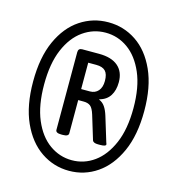

<svg xmlns="http://www.w3.org/2000/svg" viewBox="-107 -798 806 893"><g transform="rotate(15 296.0 -351.5)"><path d="M306 6Q232 6 171 -35.5Q110 -77 74 -157Q38 -237 38 -353Q38 -469 74 -548.5Q110 -628 171 -668.5Q232 -709 306 -709Q380 -709 440.5 -668.5Q501 -628 537 -548.5Q573 -469 573 -353Q573 -237 537 -157Q501 -77 440.5 -35.5Q380 6 306 6ZM306 -45Q365 -45 413.5 -80Q462 -115 491.5 -183.5Q521 -252 521 -353Q521 -454 491.5 -522Q462 -590 413.5 -624.5Q365 -659 306 -659Q247 -659 198 -624.5Q149 -590 120 -522Q91 -454 91 -353Q91 -252 120 -183.5Q149 -115 198 -80Q247 -45 306 -45ZM228 -148Q201 -148 201 -163V-537Q201 -556 220 -556H301Q361 -556 392.5 -529Q424 -502 424 -452Q424 -413 407.5 -387Q391 -361 357 -352V-350Q374 -343 385 -327Q396 -311 404 -285L440 -167Q443 -160 443 -157Q443 -148 415 -148H405Q382 -148 378 -160L343 -275Q334 -304 322 -313.5Q310 -323 289 -323H263V-163Q263 -148 236 -148ZM263 -376H305Q330 -376 345 -393Q360 -410 360 -441Q360 -474 346 -488.5Q332 -503 302 -503H263Z"/></g></svg>

Font: Asap Condensed Condensed Medium
Style: Italic
Weight: 500
Width: 3
Italic angle: -6°
Designer: Pablo Cosgaya
Foundry: Omnibus-Type
Version: Version 3.001; ttfautohint (v1.8.4.7-5d5b)